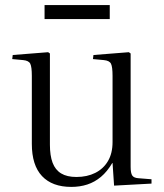

<svg xmlns="http://www.w3.org/2000/svg" viewBox="-20 -720 644 754"><path d="M260 14Q185 14 145 -28.5Q105 -71 105 -155V-422Q105 -457 99 -469.5Q93 -482 71 -484L28 -488L30 -504L169 -515L176 -510V-152Q176 -109 186.5 -81Q197 -53 220 -39Q243 -25 280 -25Q322 -25 354 -41Q386 -57 404 -87.5Q422 -118 422 -162V-422Q422 -457 416 -469.5Q410 -482 388 -484L345 -488L347 -504L486 -515L493 -510V-65Q493 -40 499.5 -30.5Q506 -21 525 -20L575 -16V1L428 9L422 -80H421Q401 -46 376.5 -25.5Q352 -5 323 4.5Q294 14 260 14ZM155 -645V-700H411V-645Z"/></svg>

Font: Literata 60pt Light
Style: Regular
Weight: 300
Designer: Latin by Veronika Burian and Jose Scaglione. Greek by Irene Vlachou. Cyrillic by Vera Evstafieva.
Foundry: TypeTogether
Version: Version 3.103;gftools[0.9.29]